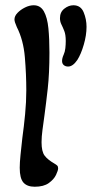

<svg xmlns="http://www.w3.org/2000/svg" viewBox="-20 -700 349 730"><path d="M112 10Q83 10 69 -6Q55 -22 55 -62Q55 -81 58 -111Q61 -141 65 -176Q71 -219 75.5 -266Q80 -313 80 -356Q80 -417 74.5 -482.5Q69 -548 44 -597Q35 -617 35 -626Q35 -639 46.5 -651Q58 -663 75 -671.5Q92 -680 108 -680Q134 -680 147 -656.5Q160 -633 164 -592.5Q168 -552 168 -500Q168 -421 161.5 -363Q155 -305 149 -261Q145 -232 141.5 -206Q138 -180 138 -159Q138 -124 149.5 -108.5Q161 -93 187 -78Q194 -74 197.5 -70.5Q201 -67 201 -60Q201 -52 193 -35Q185 -18 165.5 -4Q146 10 112 10ZM239 -447Q229 -447 222.5 -452.5Q216 -458 216 -468Q216 -479 222 -492Q227 -503 228.5 -517Q230 -531 230 -544Q230 -568 224.5 -582Q219 -596 213.5 -607Q208 -618 208 -631Q208 -654 224.5 -667Q241 -680 259 -680Q287 -680 298 -653.5Q309 -627 309 -598Q309 -566 298.5 -530Q288 -494 274 -472Q257 -447 239 -447Z"/></svg>

Font: Akaya Telivigala
Style: Regular
Weight: 400
Designer: Vaishnavi Murthy Yerkadithaya, Juan Luis Blanco Aristondo
Version: Version 1.002; ttfautohint (v1.8.3)